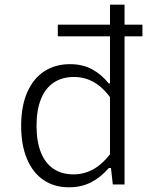

<svg xmlns="http://www.w3.org/2000/svg" viewBox="-20 -785 660 817"><path d="M486 -680H586V-630.5H226V-680H471.5ZM448 -765H510V0H460L450 -90H448ZM277.5 -512Q331 -512 371.2 -490.5Q411.5 -469 442.5 -430H460V-356Q421.5 -411 381.5 -434.2Q341.5 -457.5 295 -457.5Q245 -457.5 209.2 -434Q173.5 -410.5 154.5 -364Q135.5 -317.5 135.5 -249.5Q135.5 -183 153.8 -137Q172 -91 207.2 -67Q242.5 -43 293 -43Q339 -43 379 -65.8Q419 -88.5 460 -143.5V-70H443Q409.5 -31 368 -9.5Q326.5 12 273.5 12Q211 12 165.2 -19Q119.5 -50 94.8 -108.8Q70 -167.5 70 -249.5Q70 -333.5 96 -392.5Q122 -451.5 168.8 -481.8Q215.5 -512 277.5 -512Z"/></svg>

Font: Monaspace Neon Var
Style: Regular
Weight: 400
Designer: Riley Cran and the Lettermatic Team
Version: Version 1.000 (Monaspace Neon Var)